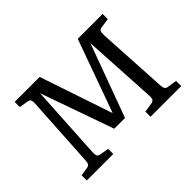

<svg xmlns="http://www.w3.org/2000/svg" viewBox="-129 -980 1261 1261"><g transform="rotate(-45 501.5 -350.0)"><path d="M66 0V-48L123 -57Q144 -60 148.5 -72.5Q153 -85 154 -108L183 -596Q185 -621 178.5 -630.5Q172 -640 152 -643L96 -652V-700H328L499 -193L503 -203L682 -700H913V-652L850 -643Q832 -641 826 -631Q820 -621 821 -592L849 -104Q850 -78 857 -68.5Q864 -59 882 -57L943 -48V0H658V-48L720 -57Q739 -60 745.5 -70Q752 -80 750 -108L721 -614V-622L534 -113H434L254 -623V-615L224 -104Q223 -85 227 -73Q231 -61 256 -57L312 -48V0Z"/></g></svg>

Font: Text Regular
Style: Regular
Weight: 400
Designer: Latin by Veronika Burian and Jose Scaglione. Greek by Irene Vlachou. Cyrillic by Vera Evstafieva.
Foundry: TypeTogether
Version: Version 3.002